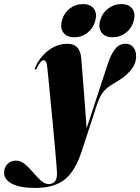

<svg xmlns="http://www.w3.org/2000/svg" viewBox="-156 -673 688 943"><path d="M374 -361Q388.5 -405.5 409 -431.8Q429.5 -458 460 -458Q485 -458 498.8 -441Q512.5 -424 512.5 -397Q512.5 -358.5 485.2 -326.8Q458 -295 415 -270.5Q391 -257 373.5 -243.5Q356 -230 343 -209.8Q330 -189.5 318.5 -154L246 68Q214 167 162 208.5Q110 250 17 250Q-58 250 -97 229.5Q-136 209 -136 175Q-136 150 -119.8 133Q-103.5 116 -78 116Q-54.5 116 -33.8 133.2Q-13 150.5 6.5 173.5Q26 196.5 44.8 213.8Q63.5 231 83 231Q102 231 113 219.2Q124 207.5 124 178Q124 169 121 132.5Q118 96 113.2 43.2Q108.5 -9.5 103 -68.2Q97.5 -127 92 -182.5Q86.5 -238 82.5 -279.8Q78.5 -321.5 76.5 -338.5Q74.5 -361 70 -369.2Q65.5 -377.5 58.5 -377.5Q43.5 -377.5 25 -338Q21.5 -331.5 18 -332Q13 -333 16 -339.5Q37.5 -391.5 81 -424.8Q124.5 -458 176 -458Q237 -458 243 -387Q244.5 -368 248 -325Q251.5 -282 255.5 -229.2Q259.5 -176.5 263.2 -126.5Q267 -76.5 269.5 -43ZM209 -490Q172.5 -490 155.5 -512.5Q138.5 -535 148 -571Q157.5 -608 186 -630.5Q214.5 -653 251 -653Q288 -653 304.8 -630.5Q321.5 -608 312 -571Q302.5 -535 274.2 -512.5Q246 -490 209 -490ZM397 -490Q360.5 -490 343.2 -512.5Q326 -535 335.5 -571Q345 -607.5 374 -630.2Q403 -653 439 -653Q476.5 -653 493.5 -630.5Q510.5 -608 501 -571Q491.5 -535 462.8 -512.5Q434 -490 397 -490Z"/></svg>

Font: Fraunces 144pt S000 Black
Style: Italic
Weight: 900
Italic angle: -16°
Version: Version 1.000; ttfautohint (v1.8.3)